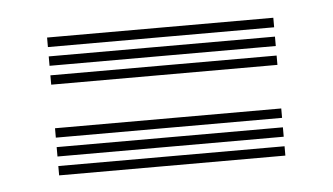

<svg xmlns="http://www.w3.org/2000/svg" viewBox="-30 -525 504 291"><g transform="rotate(-5 222.0 -379.0)"><path d="M49.8 -469V-483.5H394V-469ZM49.8 -440.5V-454.8H394V-440.5ZM49.8 -411.8V-426H394V-411.8ZM49.8 -331.2V-345.5H394V-331.2ZM49.8 -302.5V-316.8H394V-302.5ZM49.8 -273.8V-288H394V-273.8Z"/></g></svg>

Font: Big Shoulders Inline Display Thin SemiBold
Style: Regular
Weight: 600
Version: Version 2.002